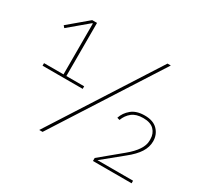

<svg xmlns="http://www.w3.org/2000/svg" viewBox="-143 -900 1170 1102"><g transform="rotate(30 442.5 -349.0)"><path d="M60 -329V-346H189V-683H185L60 -578L49 -591L176 -698H208V-346H326V-329ZM228 0 675 -698H697L250 0ZM840 0H584V-20L723 -135Q807 -204 807 -263V-273Q807 -310 783.5 -334Q760 -358 712 -358Q665 -358 638 -336.5Q611 -315 598 -280L581 -285Q593 -322 625 -348.5Q657 -375 712 -375Q769 -375 798 -344.5Q827 -314 827 -270Q827 -232 804.5 -196.5Q782 -161 734 -123L604 -17H840Z"/></g></svg>

Font: IBM Plex Sans Thai Thin
Style: Regular
Weight: 100
Designer: Mike Abbink, Paul van der Laan, Pieter van Rosmalen, Ben Mitchell, Mark Frömberg
Foundry: Bold Monday
Version: Version 1.1